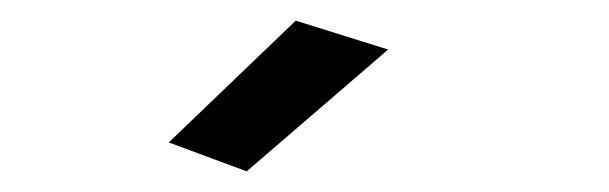

<svg xmlns="http://www.w3.org/2000/svg" viewBox="-20 -728 590 186"><path d="M219 -562 143.5 -590 266.5 -708 356 -680Z"/></svg>

Font: Trispace SemiCondensed Medium
Style: Regular
Weight: 500
Width: 4
Designer: Tyler Finck
Foundry: Etcetera Type Company
Version: Version 1.210; ttfautohint (v1.8.3)